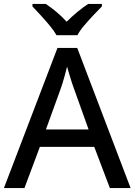

<svg xmlns="http://www.w3.org/2000/svg" viewBox="-20 -962 689 982"><path d="M542 0 462 -211H184L105 0H0L274 -717H375L648 0ZM359 -507Q355 -516 348 -538Q341 -560 334 -583.5Q327 -607 323 -621Q318 -601 312 -578.5Q306 -556 300 -537Q294 -518 290 -507L215 -300H433ZM269 -782Q256 -805 234 -831.5Q212 -858 188 -884Q164 -910 146 -929V-942H214Q240 -925 268 -901.5Q296 -878 321 -851Q348 -878 376.5 -901.5Q405 -925 431 -942H501V-929Q482 -910 457.5 -884Q433 -858 410.5 -831.5Q388 -805 376 -782Z"/></svg>

Font: Noto Sans New Tai Lue Medium
Style: Regular
Weight: 500
Version: Version 2.003